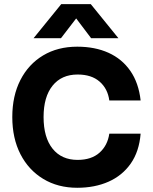

<svg xmlns="http://www.w3.org/2000/svg" viewBox="-20 -881 724 909"><path d="M269.8 -861.3 138.8 -700H268.6L340.6 -793.8L411.5 -700H540.7L409.9 -861.3ZM38.2 -327Q38.2 -226.5 76.7 -151.2Q115.3 -76 184.7 -34Q254 8 345.8 8Q428.8 8 494 -20.9Q559.1 -49.7 599 -106.7Q638.9 -163.7 645.8 -248.2H497.5Q489.3 -192.1 451 -158Q412.7 -124 347.5 -124Q271.4 -124 228.9 -177.1Q186.3 -230.1 186.3 -327Q186.3 -422.6 228.9 -475.4Q271.4 -528.2 347.5 -528.2Q413.2 -528.2 451.6 -494.6Q490.1 -461.1 497.5 -405.3H645.8Q636.5 -488.6 597.1 -545.4Q557.7 -602.1 493.7 -631.1Q429.6 -660 345.8 -660Q253.2 -660 184 -618.5Q114.8 -577 76.5 -502Q38.2 -427 38.2 -327Z"/></svg>

Font: Overused Grotesk Light
Style: Regular
Weight: 300
Designer: RandomMaerks
Version: Version 0.005